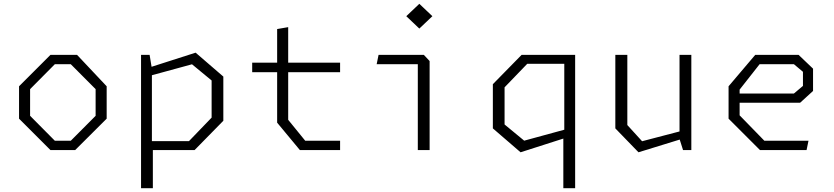

<svg xmlns="http://www.w3.org/2000/svg" viewBox="-20 -788 4380 1008"><path d="M80 -165V-335L245 -500H384.5L540 -335V-165L374.5 0H245ZM351.5 -49 482 -180V-320L351.5 -451H268L138 -320V-180L268 -49Z M720.5 -500H765.5L777.5 -426.5V-31.5L782.5 -12.5V200H720.5ZM759 -47H972L1091 -170.5V-365.5L988 -450.5L759 -388V-432L1007 -511.5L1152.5 -386V-154L1001.5 0H759Z M1435 -144V-635.5L1493 -645.5V-159L1582.5 -49H1765.5V0H1554.5ZM1304 -459H1765.5V-409H1304Z M2173.5 -469 2196.5 -451H1957.5L1967.5 -500H2205L2235.5 -467.5V0H2173.5ZM2113 -703 2181.5 -768 2250 -703 2181.5 -638Z M2937.5 -77 2942.5 -92V-500H2999.5V200H2937.5ZM2961 -453H2748L2629 -329.5V-134.5L2732 -49.5L2961 -112V-68L2713 11.5L2567.5 -114V-346L2718.5 -500H2961Z M3273.5 -131.5 3351 -46.5 3590 -109V-68L3332 11.5L3210.5 -114V-500H3273.5ZM3609.5 0H3566L3547.5 -58.5V-500H3609.5Z M3805 -165V-335L3945 -500H4172.5L4248.5 -427.5V-310.5L4180.5 -248.5H3834V-297H4148L4195.5 -337V-411L4148 -451H3968L3863 -317.5V-182.5L3993 -49H4224.5L4214.5 0H3970Z"/></svg>

Font: Monaspace Krypton Var ExLight
Style: Regular
Weight: 200
Designer: Riley Cran and the Lettermatic Team
Version: Version 1.200 (Monaspace Krypton Var)